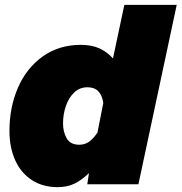

<svg xmlns="http://www.w3.org/2000/svg" viewBox="-20 -760 749 792"><path d="M446 -519 493 -740H709L551 0H340L347 -46Q317 -17 287 -2.5Q257 12 218 12Q156 12 111 -17.5Q66 -47 42.5 -99.5Q19 -152 19 -220Q19 -317 54 -398Q89 -479 156 -527Q223 -575 314 -575Q358 -575 390 -560.5Q422 -546 446 -519ZM307 -163Q330 -163 347.5 -175.5Q365 -188 382 -213L406 -335Q402 -366 386 -383Q370 -400 341 -400Q308 -400 285.5 -378Q263 -356 251.5 -322Q240 -288 240 -251Q240 -216 255 -189.5Q270 -163 307 -163Z"/></svg>

Font: Azeret Mono Black
Style: Italic
Weight: 900
Italic angle: -12°
Designer: Martin Vácha
Foundry: Displaay
Version: Version 1.000; Glyphs 3.0.3, build 3074